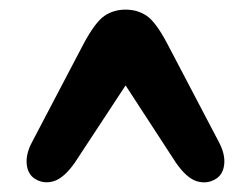

<svg xmlns="http://www.w3.org/2000/svg" viewBox="-20 -738 522 399"><path d="M429 -366.5Q411 -355 389.5 -361.2Q368 -367.5 345.5 -400L241 -560.5L135.5 -400Q113 -368 91.8 -361.5Q70.5 -355 52.5 -366.5Q37.5 -376 35.5 -397.2Q33.5 -418.5 47 -443.5L154 -647.5Q178 -692 197 -705Q216 -718 241 -718Q266 -718 285 -705Q304 -692 327.5 -647.5L434.5 -443.5Q448 -418.5 446 -397.2Q444 -376 429 -366.5Z"/></svg>

Font: Fraunces 72pt S100
Style: Bold
Weight: 700
Version: Version 1.000; ttfautohint (v1.8.3)